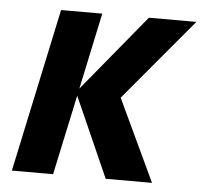

<svg xmlns="http://www.w3.org/2000/svg" viewBox="-44 -590 673 636"><g transform="rotate(5 292.0 -272.0)"><path d="M134 -544H271L217 -290L426 -544H584L356 -272L484 0H330L212 -266L155 0H18Z"/></g></svg>

Font: Noto Sans Display
Style: Bold Italic
Weight: 700
Italic angle: -12°
Designer: Monotype Design team
Foundry: Monotype Imaging Inc.
Version: Version 1.000